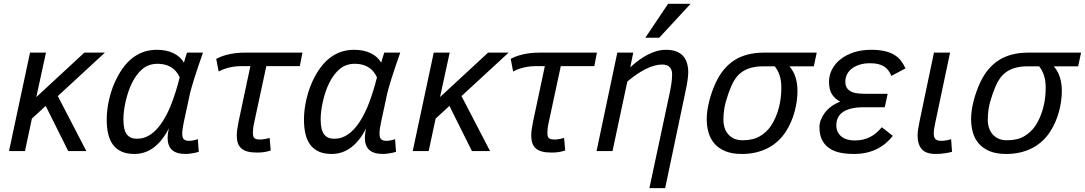

<svg xmlns="http://www.w3.org/2000/svg" viewBox="-20 -786 5645 999"><path d="M335 0 217.8 -234.9 146 -168.9 109.9 0H26.9L136.2 -512.2H219.2L168.9 -280.8L418.9 -512.2H525.9L280.8 -286.1L429.2 0Z M1014.2 3.9Q1007.3 6.3 998.3 8.3Q989.3 10.3 980 11.7Q970.7 13.2 961.9 14.2Q953.1 15.1 947.3 15.1Q897.5 15.1 874.8 -6.1Q852.1 -27.3 852.1 -68.8Q852.1 -75.7 853.5 -89.1Q855 -102.5 858.4 -118.2Q826.7 -54.2 781.2 -19.5Q735.8 15.1 679.2 15.1Q641.1 15.1 613.8 3.2Q586.4 -8.8 568.8 -31.7Q551.3 -54.7 543.2 -88.1Q535.2 -121.6 535.2 -165Q535.2 -189 538.6 -217Q542 -245.1 549.1 -274.4Q556.2 -303.7 567.1 -333.3Q578.1 -362.8 593.3 -390.1Q631.3 -460 681.9 -493.4Q732.4 -526.9 796.4 -526.9Q845.2 -526.9 881.8 -509.5Q918.5 -492.2 937 -460Q940.9 -474.1 945.1 -487.8Q949.2 -501.5 953.1 -512.2H1036.1Q1023.9 -477.5 1012.5 -443.8Q1001 -410.2 991.5 -379.9Q981.9 -349.6 974.9 -324.2Q967.8 -298.8 964.4 -280.8L936 -148.9Q932.1 -130.4 930.2 -116Q928.2 -101.6 928.2 -90.8Q928.2 -67.9 937.7 -60.5Q947.3 -53.2 964.4 -53.2Q974.1 -53.2 986.3 -55.7Q998.5 -58.1 1009.3 -62ZM692.4 -64Q732.9 -64 766.4 -88.1Q799.8 -112.3 827.1 -155.3Q854.5 -198.2 876.2 -256.8Q897.9 -315.4 915 -383.8Q897.9 -420.4 868.7 -437.3Q839.4 -454.1 800.3 -454.1Q754.4 -454.1 722.4 -428Q690.4 -401.9 667 -355Q655.8 -332.5 647.5 -307.4Q639.2 -282.2 633.5 -257.3Q627.9 -232.4 625 -209Q622.1 -185.5 622.1 -166Q622.1 -110.8 639.6 -87.4Q657.2 -64 692.4 -64Z M1540 -441.9H1365.7L1302.7 -148.9Q1298.8 -131.8 1297.4 -118.9Q1295.9 -106 1295.9 -96.2Q1295.9 -85.9 1297.4 -79.1Q1298.8 -72.3 1303.2 -67.9Q1307.6 -63.5 1315.2 -61.8Q1322.8 -60.1 1335 -60.1Q1339.4 -60.1 1345.7 -60.8Q1352.1 -61.5 1358.9 -62.7Q1365.7 -64 1372.1 -65.4Q1378.4 -66.9 1382.8 -68.8L1388.7 -2.9Q1370.6 2.9 1354 5.4Q1337.4 7.8 1316.9 7.8Q1287.1 7.8 1267.1 2.2Q1247.1 -3.4 1234.9 -14.6Q1222.7 -25.9 1217.3 -42.5Q1211.9 -59.1 1211.9 -81.1Q1211.9 -96.2 1214.6 -114.5Q1217.3 -132.8 1221.7 -154.8L1282.7 -441.9H1236.8Q1212.4 -441.9 1193.4 -438.7Q1174.3 -435.5 1159.7 -431.2Q1145 -426.8 1134.8 -422.1Q1124.5 -417.5 1117.7 -414.1L1105 -480Q1116.2 -485.8 1130.6 -491.5Q1145 -497.1 1163.3 -501.7Q1181.6 -506.3 1204.6 -509.3Q1227.5 -512.2 1255.9 -512.2H1553.7Z M2040.5 3.9Q2033.7 6.3 2024.7 8.3Q2015.6 10.3 2006.3 11.7Q1997.1 13.2 1988.3 14.2Q1979.5 15.1 1973.6 15.1Q1923.8 15.1 1901.1 -6.1Q1878.4 -27.3 1878.4 -68.8Q1878.4 -75.7 1879.9 -89.1Q1881.3 -102.5 1884.8 -118.2Q1853 -54.2 1807.6 -19.5Q1762.2 15.1 1705.6 15.1Q1667.5 15.1 1640.1 3.2Q1612.8 -8.8 1595.2 -31.7Q1577.6 -54.7 1569.6 -88.1Q1561.5 -121.6 1561.5 -165Q1561.5 -189 1564.9 -217Q1568.4 -245.1 1575.4 -274.4Q1582.5 -303.7 1593.5 -333.3Q1604.5 -362.8 1619.6 -390.1Q1657.7 -460 1708.3 -493.4Q1758.8 -526.9 1822.8 -526.9Q1871.6 -526.9 1908.2 -509.5Q1944.8 -492.2 1963.4 -460Q1967.3 -474.1 1971.4 -487.8Q1975.6 -501.5 1979.5 -512.2H2062.5Q2050.3 -477.5 2038.8 -443.8Q2027.3 -410.2 2017.8 -379.9Q2008.3 -349.6 2001.2 -324.2Q1994.1 -298.8 1990.7 -280.8L1962.4 -148.9Q1958.5 -130.4 1956.5 -116Q1954.6 -101.6 1954.6 -90.8Q1954.6 -67.9 1964.1 -60.5Q1973.6 -53.2 1990.7 -53.2Q2000.5 -53.2 2012.7 -55.7Q2024.9 -58.1 2035.6 -62ZM1718.8 -64Q1759.3 -64 1792.7 -88.1Q1826.2 -112.3 1853.5 -155.3Q1880.9 -198.2 1902.6 -256.8Q1924.3 -315.4 1941.4 -383.8Q1924.3 -420.4 1895 -437.3Q1865.7 -454.1 1826.7 -454.1Q1780.8 -454.1 1748.8 -428Q1716.8 -401.9 1693.4 -355Q1682.1 -332.5 1673.8 -307.4Q1665.5 -282.2 1659.9 -257.3Q1654.3 -232.4 1651.4 -209Q1648.4 -185.5 1648.4 -166Q1648.4 -110.8 1666 -87.4Q1683.6 -64 1718.8 -64Z M2435.5 0 2318.4 -234.9 2246.6 -168.9 2210.4 0H2127.4L2236.8 -512.2H2319.8L2269.5 -280.8L2519.5 -512.2H2626.5L2381.3 -286.1L2529.8 0Z M3072.3 -441.9H2897.9L2835 -148.9Q2831.1 -131.8 2829.6 -118.9Q2828.1 -106 2828.1 -96.2Q2828.1 -85.9 2829.6 -79.1Q2831.1 -72.3 2835.4 -67.9Q2839.8 -63.5 2847.4 -61.8Q2855 -60.1 2867.2 -60.1Q2871.6 -60.1 2877.9 -60.8Q2884.3 -61.5 2891.1 -62.7Q2897.9 -64 2904.3 -65.4Q2910.6 -66.9 2915 -68.8L2920.9 -2.9Q2902.8 2.9 2886.2 5.4Q2869.6 7.8 2849.1 7.8Q2819.3 7.8 2799.3 2.2Q2779.3 -3.4 2767.1 -14.6Q2754.9 -25.9 2749.5 -42.5Q2744.1 -59.1 2744.1 -81.1Q2744.1 -96.2 2746.8 -114.5Q2749.5 -132.8 2753.9 -154.8L2814.9 -441.9H2769Q2744.6 -441.9 2725.6 -438.7Q2706.5 -435.5 2691.9 -431.2Q2677.2 -426.8 2667 -422.1Q2656.7 -417.5 2649.9 -414.1L2637.2 -480Q2648.4 -485.8 2662.8 -491.5Q2677.2 -497.1 2695.6 -501.7Q2713.9 -506.3 2736.8 -509.3Q2759.8 -512.2 2788.1 -512.2H3085.9Z M3358.9 192.9 3464.4 -301.8Q3470.2 -329.6 3473.6 -353Q3477.1 -376.5 3477.1 -399.9Q3477.1 -422.9 3464.6 -436.5Q3452.1 -450.2 3425.3 -450.2Q3386.7 -450.2 3339.8 -426.8Q3293 -403.3 3244.1 -361.8L3167 0H3084L3191.9 -512.2H3274.9L3259.3 -436Q3280.8 -455.6 3303.5 -472.4Q3326.2 -489.3 3349.4 -501.2Q3372.6 -513.2 3396.5 -520Q3420.4 -526.9 3444.3 -526.9Q3477.1 -526.9 3499.3 -518.1Q3521.5 -509.3 3535.2 -493.7Q3548.8 -478 3554.9 -456.5Q3561 -435.1 3561 -410.2Q3561 -392.1 3556.9 -364.7Q3552.7 -337.4 3544.9 -301.8L3440.9 192.9ZM3410.2 -589.8H3337.9L3456.1 -766.1H3573.2Z M4229.5 -512.2 4214.4 -440.9H4087.4Q4109.4 -416 4119.4 -383.3Q4129.4 -350.6 4129.4 -314Q4129.4 -288.6 4125.7 -261Q4122.1 -233.4 4114.7 -206.1Q4107.4 -178.7 4095.9 -152.1Q4084.5 -125.5 4069.3 -102.1Q4052.2 -75.2 4029.3 -53.7Q4006.3 -32.2 3977.5 -16.8Q3948.7 -1.5 3914.3 6.8Q3879.9 15.1 3839.4 15.1Q3789.6 15.1 3754.9 1Q3720.2 -13.2 3698.5 -37.6Q3676.8 -62 3667 -95Q3657.2 -127.9 3657.2 -166Q3657.2 -208.5 3669.9 -259Q3682.6 -309.6 3705.1 -357.9Q3741.7 -435.1 3802.7 -473.6Q3863.8 -512.2 3956.1 -512.2ZM3951.2 -440.9Q3915 -440.9 3887.9 -433.3Q3860.8 -425.8 3841.1 -411.9Q3821.3 -397.9 3807.6 -378.7Q3793.9 -359.4 3784.2 -335.9Q3768.6 -299.8 3756.3 -255.9Q3744.1 -211.9 3744.1 -162.1Q3744.1 -139.6 3750.5 -120.4Q3756.8 -101.1 3769.5 -86.7Q3782.2 -72.3 3800.8 -64.2Q3819.3 -56.2 3844.2 -56.2Q3897.9 -56.2 3933.3 -76.9Q3968.8 -97.7 3991.2 -130.9Q4004.9 -151.4 4015.1 -175Q4025.4 -198.7 4032.2 -224.4Q4039.1 -250 4042.2 -276.6Q4045.4 -303.2 4045.4 -329.1Q4045.4 -365.7 4036.6 -393.1Q4027.8 -420.4 4011.2 -440.9Z M4625.5 -79.1Q4609.4 -58.6 4589.4 -41.5Q4569.3 -24.4 4544.4 -11.7Q4519.5 1 4489.3 8.1Q4459 15.1 4422.4 15.1Q4382.8 15.1 4350.1 8.1Q4317.4 1 4293.7 -15.6Q4270 -32.2 4256.8 -58.8Q4243.7 -85.4 4243.7 -125Q4243.7 -142.6 4250.7 -161.6Q4257.8 -180.7 4271.2 -198.7Q4284.7 -216.8 4304.9 -231.9Q4325.2 -247.1 4351.6 -256.8Q4338.9 -264.2 4328.1 -273.2Q4317.4 -282.2 4309.6 -294.2Q4301.8 -306.2 4297.6 -322.5Q4293.5 -338.9 4293.5 -360.8Q4293.5 -395 4309.3 -425.3Q4325.2 -455.6 4353.8 -478Q4382.3 -500.5 4422.6 -513.7Q4462.9 -526.9 4512.2 -526.9Q4552.7 -526.9 4582 -520.3Q4611.3 -513.7 4632.3 -501.2Q4653.3 -488.8 4667.2 -470.7Q4681.2 -452.6 4691.4 -430.2L4617.7 -391.1Q4611.8 -406.2 4603 -418.5Q4594.2 -430.7 4581.3 -439.2Q4568.4 -447.8 4550.3 -452.4Q4532.2 -457 4507.3 -457Q4476.6 -457 4452.6 -449.5Q4428.7 -441.9 4412.1 -429Q4395.5 -416 4387 -398.7Q4378.4 -381.3 4378.4 -361.8Q4378.4 -339.8 4387.5 -327.1Q4396.5 -314.5 4411.9 -307.9Q4427.2 -301.3 4448.2 -299.6Q4469.2 -297.9 4492.7 -297.9H4598.6L4583.5 -228H4473.6Q4434.6 -228 4407.5 -220.9Q4380.4 -213.9 4363.5 -201.4Q4346.7 -189 4339.1 -171.9Q4331.5 -154.8 4331.5 -134.8Q4331.5 -113.3 4339.6 -98.1Q4347.7 -83 4360.8 -73.5Q4374 -64 4390.9 -59.6Q4407.7 -55.2 4425.3 -55.2Q4450.2 -55.2 4470.5 -59.8Q4490.7 -64.5 4508.1 -73.5Q4525.4 -82.5 4540 -95.2Q4554.7 -107.9 4568.4 -124Z M4933.6 3.9Q4927.2 5.9 4917.5 7.8Q4907.7 9.8 4896.2 11.5Q4884.8 13.2 4872.6 14.2Q4860.4 15.1 4848.6 15.1Q4797.9 15.1 4776.1 -10Q4754.4 -35.2 4754.4 -80.1Q4754.4 -95.7 4757.3 -114.3Q4760.3 -132.8 4764.6 -154.8L4839.4 -512.2H4923.3L4846.7 -148.9Q4842.8 -130.9 4840.6 -116.7Q4838.4 -102.5 4838.4 -91.8Q4838.4 -70.8 4847.4 -62Q4856.4 -53.2 4878.4 -53.2Q4889.6 -53.2 4903.8 -55.7Q4918 -58.1 4928.7 -62Z M5605 -512.2 5589.8 -440.9H5462.9Q5484.9 -416 5494.9 -383.3Q5504.9 -350.6 5504.9 -314Q5504.9 -288.6 5501.2 -261Q5497.6 -233.4 5490.2 -206.1Q5482.9 -178.7 5471.4 -152.1Q5460 -125.5 5444.8 -102.1Q5427.7 -75.2 5404.8 -53.7Q5381.8 -32.2 5353 -16.8Q5324.2 -1.5 5289.8 6.8Q5255.4 15.1 5214.8 15.1Q5165 15.1 5130.4 1Q5095.7 -13.2 5074 -37.6Q5052.2 -62 5042.5 -95Q5032.7 -127.9 5032.7 -166Q5032.7 -208.5 5045.4 -259Q5058.1 -309.6 5080.6 -357.9Q5117.2 -435.1 5178.2 -473.6Q5239.3 -512.2 5331.5 -512.2ZM5326.7 -440.9Q5290.5 -440.9 5263.4 -433.3Q5236.3 -425.8 5216.6 -411.9Q5196.8 -397.9 5183.1 -378.7Q5169.4 -359.4 5159.7 -335.9Q5144 -299.8 5131.8 -255.9Q5119.6 -211.9 5119.6 -162.1Q5119.6 -139.6 5126 -120.4Q5132.3 -101.1 5145 -86.7Q5157.7 -72.3 5176.3 -64.2Q5194.8 -56.2 5219.7 -56.2Q5273.4 -56.2 5308.8 -76.9Q5344.2 -97.7 5366.7 -130.9Q5380.4 -151.4 5390.6 -175Q5400.9 -198.7 5407.7 -224.4Q5414.6 -250 5417.7 -276.6Q5420.9 -303.2 5420.9 -329.1Q5420.9 -365.7 5412.1 -393.1Q5403.3 -420.4 5386.7 -440.9Z"/></svg>

Font: Lorenzo Sans
Style: Italic
Weight: 400
Italic angle: -12°
Foundry: Intel Corporation
Version: Version 1.00; ttfautohint (v1.5)